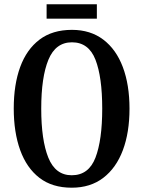

<svg xmlns="http://www.w3.org/2000/svg" viewBox="-20 -864 668 894"><path d="M314 10Q223 10 163.5 -36Q104 -82 74 -165Q44 -248 44 -359Q44 -470 74 -552Q104 -634 164 -679.5Q224 -725 315 -725Q401 -725 461 -679.5Q521 -634 552 -551.5Q583 -469 583 -358Q583 -247 552 -164.5Q521 -82 461 -36Q401 10 314 10ZM314 -48Q393 -48 424.5 -130Q456 -212 456 -358Q456 -505 424.5 -586Q393 -667 315 -667Q239 -667 205.5 -586Q172 -505 172 -358Q172 -212 205 -130Q238 -48 314 -48ZM197 -777V-844H431V-777Z"/></svg>

Font: Noto Serif Devanagari ExtraCondensed SemiBold
Style: Regular
Weight: 600
Width: 2
Designer: Universal Thirst, Indian Type Foundry and the Monotype Design Team
Foundry: Monotype Imaging Inc.
Version: Version 2.004; ttfautohint (v1.8.4.7-5d5b)